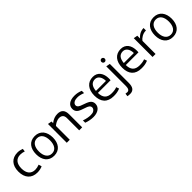

<svg xmlns="http://www.w3.org/2000/svg" viewBox="278 -2023 3584 3584"><g transform="rotate(-45 2070.5 -231.0)"><path d="M288 7C334 7 379 -2 424 -20L407 -82C367 -67 330 -59 296 -59C189 -59 129 -130 129 -258C129 -386 189 -458 296 -458C330 -458 364 -452 399 -440L406 -500C369 -513 333 -523 288 -523C137 -523 47 -425 47 -258C47 -91 137 7 288 7Z M732 7C877 7 954 -101 954 -252C954 -404 877 -512 732 -512C585 -512 510 -404 510 -252C510 -101 585 7 732 7ZM584 -252C584 -368 633 -453 732 -453C831 -453 878 -368 878 -252C878 -137 831 -52 732 -52C633 -52 584 -137 584 -252Z M1395 -321V0H1474V-345C1474 -452 1425 -506 1324 -506C1261 -506 1202 -484 1146 -439V-482L1067 -496V0H1146V-365C1177 -392 1233 -429 1294 -429C1361 -428 1395 -392 1395 -321Z M1762 14C1879 14 1961 -44 1961 -137C1961 -205 1916 -239 1860 -262C1832 -273 1804 -284 1776 -293C1720 -311 1676 -332 1676 -379C1676 -400 1690 -429 1728 -446C1747 -455 1773 -459 1807 -459C1842 -459 1886 -452 1951 -427V-488C1899 -509 1851 -521 1788 -521C1660 -521 1586 -464 1586 -373C1586 -302 1630 -268 1686 -246C1714 -235 1742 -225 1770 -216C1826 -199 1870 -177 1870 -130C1870 -111 1860 -82 1825 -63C1808 -53 1782 -48 1748 -48C1709 -48 1643 -57 1575 -82V-21C1637 2 1699 14 1762 14Z M2303 6C2358 6 2405 3 2473 -24L2453 -81C2416 -66 2370 -59 2316 -59C2192 -59 2137 -124 2136 -247H2471C2472 -262 2473 -276 2473 -291C2473 -427 2408 -527 2280 -527C2137 -527 2053 -423 2053 -258C2053 -93 2134 6 2303 6ZM2136 -299C2146 -412 2193 -468 2278 -468C2355 -468 2401 -395 2401 -299Z M2550 193C2639 193 2676 134 2676 29V-473L2597 -487V29C2597 98 2577 132 2534 132C2521 132 2507 130 2490 127L2482 186C2506 191 2529 193 2550 193ZM2591 -610C2591 -584 2611 -564 2635 -564C2660 -564 2680 -584 2680 -610C2680 -634 2660 -655 2635 -655C2611 -655 2591 -634 2591 -610Z M3039 6C3094 6 3141 3 3209 -24L3189 -81C3152 -66 3106 -59 3052 -59C2928 -59 2873 -124 2872 -247H3207C3208 -262 3209 -276 3209 -291C3209 -427 3144 -527 3016 -527C2873 -527 2789 -423 2789 -258C2789 -93 2870 6 3039 6ZM2872 -299C2882 -412 2929 -468 3014 -468C3091 -468 3137 -395 3137 -299Z M3332 0H3411V-346C3438 -387 3512 -437 3585 -437H3595V-501C3530 -501 3462 -472 3411 -408V-482L3332 -496Z M3869 7C4014 7 4091 -101 4091 -252C4091 -404 4014 -512 3869 -512C3722 -512 3647 -404 3647 -252C3647 -101 3722 7 3869 7ZM3721 -252C3721 -368 3770 -453 3869 -453C3968 -453 4015 -368 4015 -252C4015 -137 3968 -52 3869 -52C3770 -52 3721 -137 3721 -252Z"/></g></svg>

Font: All Genders v4 Light
Style: Regular
Weight: 300
Designer: Rassam Alawdi
Foundry: Rassam Art
Version: Version 3.100;FEAKit 1.0